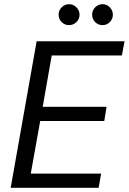

<svg xmlns="http://www.w3.org/2000/svg" viewBox="-20 -897 615 917"><path d="M31 0 155 -700H575L562 -632H227L184 -387H489L478 -319H172L127 -68H463L451 0ZM310 -777Q289 -777 274.5 -791.5Q260 -806 260 -827Q260 -847 274.5 -862Q289 -877 310 -877Q330 -877 345 -862Q360 -847 360 -827Q360 -806 345 -791.5Q330 -777 310 -777ZM470 -777Q449 -777 434.5 -791.5Q420 -806 420 -827Q420 -847 434.5 -862Q449 -877 470 -877Q490 -877 504.5 -862Q519 -847 519 -827Q519 -806 504.5 -791.5Q490 -777 470 -777Z"/></svg>

Font: DM Sans 12pt
Style: Italic
Weight: 400
Italic angle: -10°
Version: Version 4.004;gftools[0.9.30]